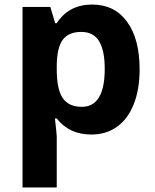

<svg xmlns="http://www.w3.org/2000/svg" viewBox="-20 -576 673 836"><path d="M377.9 9.8Q281.7 9.8 227.1 -60.1H219.2Q227.1 8.3 227.1 19V240.2H78.1V-545.9H199.2L220.2 -475.1H227.1Q279.3 -556.2 381.8 -556.2Q478.5 -556.2 533.2 -481.4Q587.9 -406.7 587.9 -273.9Q587.9 -186.5 562.3 -122.1Q536.6 -57.6 489.3 -23.9Q441.9 9.8 377.9 9.8ZM334 -437Q278.8 -437 253.4 -403.1Q228 -369.1 227.1 -291V-274.9Q227.1 -187 253.2 -148.9Q279.3 -110.8 335.9 -110.8Q436 -110.8 436 -275.9Q436 -356.4 411.4 -396.7Q386.7 -437 334 -437Z"/></svg>

Font: Samim FD
Style: Bold-FD
Weight: 700
Foundry: DejaVu fonts team - Redesigned by Saber Rastikerdar
Version: Version 4.0.1